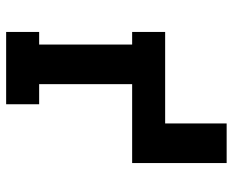

<svg xmlns="http://www.w3.org/2000/svg" viewBox="-88 -688 775 640"><g transform="rotate(90 300.0 -367.5)"><path d="M86 0V-110H128V-420H86V-530H391V-735H523V-420H260V-110H327V0Z"/></g></svg>

Font: Iosevka Curly Slab XBdEx
Style: Regular
Weight: 800
Width: 7
Monospace: yes
Designer: Belleve Invis
Foundry: Belleve Invis
Version: Version 11.0.0; ttfautohint (v1.8.3)